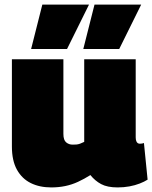

<svg xmlns="http://www.w3.org/2000/svg" viewBox="-20 -809 666 839"><path d="M204 10Q153 10 114.5 -9Q76 -28 54 -67.5Q32 -107 32 -169V-550H257V-224Q257 -197 269 -187Q281 -177 297 -177Q306 -177 313.5 -177.5Q321 -178 329.5 -181Q338 -184 348 -189V-550H573V-209Q573 -199 575.5 -192.5Q578 -186 582 -183.5Q586 -181 591 -181Q601 -181 609 -184L625 -24Q611 -15 590.5 -7Q570 1 545.5 5.5Q521 10 494 10Q449 10 422 -4.5Q395 -19 375 -44Q348 -27 321 -14.5Q294 -2 265 4Q236 10 204 10ZM344 -595 393 -789H597L501 -595ZM116 -595 165 -789H369L273 -595Z"/></svg>

Font: Georama ExtraCondensed Thin Black
Style: Regular
Weight: 900
Version: Version 1.001